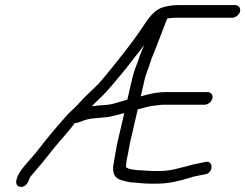

<svg xmlns="http://www.w3.org/2000/svg" viewBox="-20 -686 970 759"><path d="M435.3 -75C434.2 -70.3 433.3 -64.7 432.4 -58C431.2 -52.7 430.3 -47.7 429.9 -43C421 -4.5 431.9 20 462.8 27C475.3 31 496.1 36 513.7 36C530 37.4 552.8 40 572.8 40H601.8C648 40 690.4 29 729.1 17L746.2 12C759.7 8.8 777.4 6 790.3 3C823.1 -0.2 825.8 -52.3 792.6 -46C778.2 -42.6 758.2 -38.9 744.3 -36L726.2 -31C689.7 -22.4 655.2 -10 612.3 -10H585.3C566.9 -10 544.8 -13 528 -13C511.2 -14.6 485.1 -16.7 478 -26C477.8 -28 478 -30.3 478.6 -33L479.4 -45C480.6 -50.3 481.6 -56 482.3 -62L485.1 -74C488 -86.6 489.5 -101.7 493 -117L524.6 -254C526 -254 527.7 -254.3 529.9 -255C546 -259.1 565.7 -265.1 579.6 -267L612.6 -271C616.7 -271.7 621.5 -272 626.8 -272H788.8C802.3 -272 816.5 -283.9 819.7 -297.5C822.8 -311.1 813.8 -322 800.3 -322H638.3C608 -322 585.7 -318 557.8 -311L536.4 -305L553 -377C554.3 -382.3 555.8 -387.3 557.5 -392C568.7 -419 576.1 -450 587.9 -476C605.1 -517.7 623.2 -568.1 639.8 -610C640.6 -610.7 641.2 -611.7 641.5 -613C649 -614.2 664.6 -616 672.2 -616H898.2C911.4 -616 925.9 -627.8 929 -641C932 -654.2 923 -666 909.8 -666H683.8C660.7 -666 635.3 -661.2 617.2 -655C584.5 -641.5 563.5 -608.4 543.7 -579C513.9 -533.9 478.1 -487.5 443.6 -444.5L426.8 -423.5C409.1 -401.5 388.8 -376.7 370 -355C346.1 -331.4 315.7 -304.5 293.4 -279C274.3 -256.9 255.7 -245 234.6 -219L196.4 -175C172.7 -146.8 142.8 -110.3 120.7 -81C103.5 -60.3 76 -31.4 62.8 -12C47.5 8.9 30.9 48 59.9 52.5C79.4 55.5 90.1 38.6 96.1 21C96.9 17.7 98.7 14.3 101.5 11C106.2 5 113.5 -3.7 123.5 -15C148.9 -43.9 169.4 -70.3 194.5 -102C221.6 -135.3 251.4 -166.1 276.2 -200C281.3 -199.3 286.2 -200 290.6 -202L303.8 -207C330.3 -218.9 359.7 -218.2 393.2 -222C417.7 -223.3 449.9 -233.7 471.2 -239L443 -117C439.7 -102.6 438.1 -87.2 435.3 -75ZM483.4 -292C466.6 -287.5 450.6 -282.8 431.9 -277C412.5 -271 390.4 -270.5 369.1 -269C358 -268.3 348.4 -266 342.4 -266C353.9 -277.7 367.2 -290.4 379.7 -302C410.3 -332.1 436.7 -365.8 464.5 -398.5C482.9 -420.1 511 -458.8 530.3 -482C537.7 -491.6 544.1 -501.5 551.7 -510C551.1 -510 550.7 -509.7 550.5 -509C544.1 -492.8 536.9 -479 531.9 -463C522.6 -434 510.3 -408.4 503.5 -379Z"/></svg>

Font: HoneyBee
Style: BookIt
Weight: 300
Foundry: Cannot Into Space Fonts
Version: Version 0.89